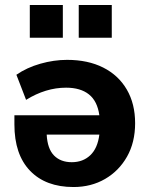

<svg xmlns="http://www.w3.org/2000/svg" viewBox="-20 -742 605 773"><path d="M276 11Q164 11 101 -54.5Q38 -120 38 -241V-278H380Q372 -335 338 -362Q304 -389 246 -389Q164 -389 85 -340L46 -441Q88 -470 142.5 -485.5Q197 -501 250 -501Q334 -501 395.5 -470Q457 -439 490.5 -381.5Q524 -324 524 -246Q524 -169 491.5 -111.5Q459 -54 403 -21.5Q347 11 276 11ZM269 -89Q314 -89 343.5 -117Q373 -145 380 -200H168Q171 -143 197.5 -116Q224 -89 269 -89ZM297 -590V-722H430V-590ZM100 -590V-722H233V-590Z"/></svg>

Font: Nunito Sans ExtraBold
Style: Regular
Weight: 800
Designer: Vernon Adams
Foundry: Vernon Adams
Version: Version 3.101; ttfautohint (v1.8.4.7-5d5b);gftools[0.9.27]